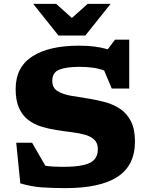

<svg xmlns="http://www.w3.org/2000/svg" viewBox="-20 -955 769 988"><path d="M674.5 -227Q674.5 -103.5 584.8 -45.2Q495 13 318.5 13Q250.5 13 195.8 9.2Q141 5.5 84.5 -11.5L63.5 -220.5H145L213.5 -102Q250.5 -96.5 301.5 -96.5Q371 -96.5 410.8 -106Q450.5 -115.5 467 -135.5Q483.5 -155.5 483.5 -187Q483.5 -219 465.2 -236.2Q447 -253.5 416.2 -262Q385.5 -270.5 347.5 -275Q309.5 -279.5 270 -286Q230.5 -292 193 -303.5Q155.5 -315 125.5 -337.8Q95.5 -360.5 78 -399Q60.5 -437.5 60.5 -497Q60.5 -609 146 -664.5Q231.5 -720 386.5 -720Q427.5 -720 463.5 -715.8Q499.5 -711.5 534.5 -701.5L572 -751H645V-499.5H555L516 -592Q491 -602 459.2 -606.5Q427.5 -611 389 -611Q321 -611 285 -596.5Q249 -582 249 -539.5Q249 -503.5 275.2 -486.8Q301.5 -470 345.5 -462.2Q389.5 -454.5 442.5 -446.5Q482 -440 523 -428.8Q564 -417.5 598.2 -394.8Q632.5 -372 653.5 -331.5Q674.5 -291 674.5 -227ZM549 -935 419 -772H281L151 -935H269L350 -862.5L431 -935Z"/></svg>

Font: Newsreader 6pt
Style: Bold
Weight: 700
Designer: Hugues Gentile
Foundry: Production Type
Version: Version 1.003; ttfautohint (v1.8.3)